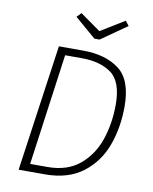

<svg xmlns="http://www.w3.org/2000/svg" viewBox="-95 -951 816 1022"><g transform="rotate(10 313.0 -440.0)"><path d="M574 -429Q574 -315 538.5 -218Q503 -121 423.5 -60.5Q344 0 219 0H77L174 -684H305Q426 -684 500 -628.5Q574 -573 574 -429ZM215 -643 132 -41H226Q333 -41 400 -97.5Q467 -154 496.5 -242Q526 -330 526 -430Q526 -555 465.5 -599Q405 -643 305 -643ZM501 -880 521 -855 381 -757H353L239 -855L262 -879L372 -801Z"/></g></svg>

Font: Fira Sans ExtraLight
Style: Italic
Weight: 275
Italic angle: -8°
Designer: Carrois Corporate & Edenspiekermann AG
Foundry: Carrois Corporate GbR & Edenspiekermann AG
Version: Version 4.203